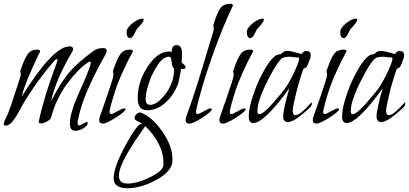

<svg xmlns="http://www.w3.org/2000/svg" viewBox="-22 -652 2177 1022"><path d="M540 -363Q419 -149 394 -18Q391 -8 391 2Q391 16 400 16Q404 16 420.5 6.5Q437 -3 440 -3Q445 -3 445 3Q445 16 423 30Q401 44 379 44Q364 44 357 34.5Q350 25 350 2Q350 -21 360 -56Q370 -91 380 -115.5Q390 -140 408.5 -181Q427 -222 430 -230Q461 -303 461 -317Q461 -324 456 -324Q453 -324 445 -319Q393 -284 335 -206Q277 -128 249 -24Q247 -16 228 -5.5Q209 5 196 5Q184 5 184 -4V-6L185 -8Q213 -140 279 -315Q284 -328 284 -333Q284 -338 281 -338Q276 -338 266 -327Q202 -253 153 -180Q104 -107 84.5 -69Q65 -31 46 -7Q27 17 6 17Q-2 17 -2 9Q-2 2 2.5 -9Q7 -20 12.5 -31Q18 -42 19 -44Q35 -83 85 -239Q89 -251 89 -257Q89 -261 87.5 -264.5Q86 -268 86 -270Q86 -274 89 -283Q111 -346 128 -367Q145 -388 177 -388Q190 -388 192 -379Q110 -211 94 -139Q261 -405 347 -405Q367 -405 367 -392Q367 -383 360 -372Q273 -225 250 -113Q299 -210 343.5 -263.5Q388 -317 476 -381Q495 -396 526 -396Q546 -396 546 -382Q546 -375 540 -363Z M743 -550Q743 -537 724 -517Q705 -497 700 -486Q687 -453 672 -449Q652 -449 652 -482Q652 -503 683 -528Q714 -553 737 -553Q742 -553 743 -550ZM686 -379Q684 -376 672.5 -354Q661 -332 653 -316Q645 -300 631 -269Q617 -238 606 -210Q595 -182 583 -143Q571 -104 562 -65Q561 -62 561 -57Q561 -45 571 -45Q577 -45 603.5 -60Q630 -75 638 -75Q645 -75 646 -71Q646 -59 595 -26.5Q544 6 525 6Q506 6 506 -12Q506 -21 510 -33Q521 -64 532.5 -97Q544 -130 550 -148Q556 -166 562.5 -185Q569 -204 572 -213.5Q575 -223 577.5 -232.5Q580 -242 581 -247Q582 -252 582 -257Q582 -261 580.5 -264.5Q579 -268 579 -270Q579 -274 582 -283Q604 -346 621 -367Q638 -388 671 -388Q684 -388 686 -379Z M895 214Q886 265 806.5 307.5Q727 350 656 350Q583 350 583 297Q583 244 632 148.5Q681 53 714 16Q717 12 734 6Q729 3 721 -1.5Q713 -6 707.5 -8.5Q702 -11 698 -15Q694 -19 694 -23Q694 -34 703.5 -43.5Q713 -53 723 -53H727Q788 -30 842 48Q896 126 896 194Q896 208 895 214ZM966 -294Q966 -285 951 -285H942Q941 -279 937.5 -260.5Q934 -242 931 -226.5Q928 -211 926 -206Q901 -142 856.5 -103.5Q812 -65 764 -65Q736 -65 723.5 -81Q711 -97 711 -132Q711 -218 764.5 -298Q818 -378 877 -378Q882 -378 892 -376Q892 -412 918 -412Q947 -412 947 -366Q947 -359 946 -342Q945 -325 945 -317Q946 -317 949 -315Q952 -313 954.5 -311Q957 -309 960 -306Q963 -303 964.5 -300Q966 -297 966 -294ZM848 227V214Q848 161 819.5 108Q791 55 751 20Q749 23 726.5 55Q704 87 688.5 111Q673 135 653 169.5Q633 204 622 233.5Q611 263 611 284Q611 325 658 325Q709 325 777.5 291Q846 257 848 227ZM905 -289Q894 -291 892 -320.5Q890 -350 878 -350Q847 -350 820 -310Q793 -270 778 -231Q753 -163 753 -125Q753 -94 778 -94Q815 -94 860 -153.5Q905 -213 905 -289Z M1218 -623Q1163 -509 1106 -347.5Q1049 -186 1022 -65Q1021 -62 1021 -57Q1021 -45 1031 -45Q1037 -45 1063.5 -60Q1090 -75 1097 -75Q1103 -75 1106 -71Q1106 -59 1056 -26.5Q1006 6 985 6Q966 6 966 -12Q966 -22 970 -33Q996 -104 1018.5 -174Q1041 -244 1070 -340.5Q1099 -437 1113 -483Q1116 -492 1116 -501Q1116 -505 1114.5 -508.5Q1113 -512 1113 -515Q1113 -518 1116 -527Q1136 -590 1153 -611Q1170 -632 1203 -632Q1217 -632 1218 -623Z M1383 -550Q1383 -537 1364 -517Q1345 -497 1340 -486Q1327 -453 1312 -449Q1292 -449 1292 -482Q1292 -503 1323 -528Q1354 -553 1377 -553Q1382 -553 1383 -550ZM1326 -379Q1324 -376 1312.5 -354Q1301 -332 1293 -316Q1285 -300 1271 -269Q1257 -238 1246 -210Q1235 -182 1223 -143Q1211 -104 1202 -65Q1201 -62 1201 -57Q1201 -45 1211 -45Q1217 -45 1243.5 -60Q1270 -75 1278 -75Q1285 -75 1286 -71Q1286 -59 1235 -26.5Q1184 6 1165 6Q1146 6 1146 -12Q1146 -21 1150 -33Q1161 -64 1172.5 -97Q1184 -130 1190 -148Q1196 -166 1202.5 -185Q1209 -204 1212 -213.5Q1215 -223 1217.5 -232.5Q1220 -242 1221 -247Q1222 -252 1222 -257Q1222 -261 1220.5 -264.5Q1219 -268 1219 -270Q1219 -274 1222 -283Q1244 -346 1261 -367Q1278 -388 1311 -388Q1324 -388 1326 -379Z M1628 -80Q1627 -79 1619 -71.5Q1611 -64 1606 -60Q1601 -56 1591.5 -47.5Q1582 -39 1575 -34Q1568 -29 1558 -22Q1548 -15 1540.5 -11.5Q1533 -8 1525 -5Q1517 -2 1510 -2Q1489 -2 1485 -27Q1485 -69 1518 -182Q1384 3 1326 3Q1302 3 1302 -33Q1302 -79 1329.5 -157.5Q1357 -236 1397 -299.5Q1437 -363 1467 -363H1470L1481 -371Q1490 -381 1509 -381Q1524 -381 1551 -373Q1578 -365 1581 -365Q1585 -365 1591.5 -373Q1598 -381 1607 -381Q1632 -381 1632 -359Q1632 -350 1628.5 -339Q1625 -328 1618.5 -313.5Q1612 -299 1611 -296Q1610 -294 1601.5 -290Q1593 -286 1592 -283Q1570 -221 1553 -150.5Q1536 -80 1536 -64Q1536 -39 1550 -39Q1564 -39 1584.5 -56Q1605 -73 1620 -90Q1635 -107 1636 -107Q1638 -107 1638 -103Q1638 -88 1628 -80ZM1562 -346Q1556 -346 1541.5 -348Q1527 -350 1517 -350Q1503 -350 1487 -346Q1462 -339 1405 -227.5Q1348 -116 1348 -61Q1348 -44 1358 -44Q1379 -44 1432.5 -105Q1486 -166 1503 -192Q1528 -232 1549 -278.5Q1570 -325 1570 -340Q1570 -346 1565 -346Z M1880 -550Q1880 -537 1861 -517Q1842 -497 1837 -486Q1824 -453 1809 -449Q1789 -449 1789 -482Q1789 -503 1820 -528Q1851 -553 1874 -553Q1879 -553 1880 -550ZM1823 -379Q1821 -376 1809.5 -354Q1798 -332 1790 -316Q1782 -300 1768 -269Q1754 -238 1743 -210Q1732 -182 1720 -143Q1708 -104 1699 -65Q1698 -62 1698 -57Q1698 -45 1708 -45Q1714 -45 1740.5 -60Q1767 -75 1775 -75Q1782 -75 1783 -71Q1783 -59 1732 -26.5Q1681 6 1662 6Q1643 6 1643 -12Q1643 -21 1647 -33Q1658 -64 1669.5 -97Q1681 -130 1687 -148Q1693 -166 1699.5 -185Q1706 -204 1709 -213.5Q1712 -223 1714.5 -232.5Q1717 -242 1718 -247Q1719 -252 1719 -257Q1719 -261 1717.5 -264.5Q1716 -268 1716 -270Q1716 -274 1719 -283Q1741 -346 1758 -367Q1775 -388 1808 -388Q1821 -388 1823 -379Z M2125 -80Q2124 -79 2116 -71.5Q2108 -64 2103 -60Q2098 -56 2088.5 -47.5Q2079 -39 2072 -34Q2065 -29 2055 -22Q2045 -15 2037.5 -11.5Q2030 -8 2022 -5Q2014 -2 2007 -2Q1986 -2 1982 -27Q1982 -69 2015 -182Q1881 3 1823 3Q1799 3 1799 -33Q1799 -79 1826.5 -157.5Q1854 -236 1894 -299.5Q1934 -363 1964 -363H1967L1978 -371Q1987 -381 2006 -381Q2021 -381 2048 -373Q2075 -365 2078 -365Q2082 -365 2088.5 -373Q2095 -381 2104 -381Q2129 -381 2129 -359Q2129 -350 2125.5 -339Q2122 -328 2115.5 -313.5Q2109 -299 2108 -296Q2107 -294 2098.5 -290Q2090 -286 2089 -283Q2067 -221 2050 -150.5Q2033 -80 2033 -64Q2033 -39 2047 -39Q2061 -39 2081.5 -56Q2102 -73 2117 -90Q2132 -107 2133 -107Q2135 -107 2135 -103Q2135 -88 2125 -80ZM2059 -346Q2053 -346 2038.5 -348Q2024 -350 2014 -350Q2000 -350 1984 -346Q1959 -339 1902 -227.5Q1845 -116 1845 -61Q1845 -44 1855 -44Q1876 -44 1929.5 -105Q1983 -166 2000 -192Q2025 -232 2046 -278.5Q2067 -325 2067 -340Q2067 -346 2062 -346Z"/></svg>

Font: Bilbo Swash Caps
Style: Regular
Weight: 400
Designer: Robert E. Leuschke
Foundry: Robert E. Leuschke
Version: Version 1.002